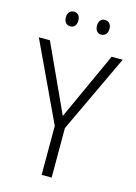

<svg xmlns="http://www.w3.org/2000/svg" viewBox="-133 -967 734 1037"><g transform="rotate(15 234.5 -448.5)"><path d="M113 -856C113 -831 127 -815 148 -815C170 -815 183 -830 183 -856C183 -882 170 -897 148 -897C127 -897 113 -882 113 -856ZM287 -857C287 -831 300 -815 321 -815C343 -815 357 -830 357 -857C357 -882 343 -897 321 -897C301 -897 287 -882 287 -857ZM235 -337 62 -714H0L207 -274V0H263V-277L469 -714H407Z"/></g></svg>

Font: Noto Sans Devanagari SemiCondensed Light
Style: Regular
Weight: 300
Width: 4
Designer: Jelle Bosma - Monotype Design Team
Foundry: Monotype Imaging Inc.
Version: Version 2.004